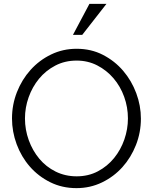

<svg xmlns="http://www.w3.org/2000/svg" viewBox="-20 -967 791 992"><path d="M375 5Q301 5 239.5 -25.5Q178 -56 134 -106.5Q90 -157 66 -222Q42 -287 42 -355Q42 -426 67.5 -491Q93 -556 138 -606Q183 -656 244 -685.5Q305 -715 376 -715Q451 -715 512 -683.5Q573 -652 616.5 -601Q660 -550 684 -485.5Q708 -421 708 -354Q708 -283 682.5 -218Q657 -153 612.5 -103.5Q568 -54 507 -24.5Q446 5 375 5ZM109 -355Q109 -297 128.5 -243Q148 -189 183 -147Q218 -105 267.5 -80.5Q317 -56 376 -56Q437 -56 486 -82Q535 -108 569.5 -150.5Q604 -193 622.5 -246.5Q641 -300 641 -355Q641 -413 621.5 -467Q602 -521 566.5 -562.5Q531 -604 482.5 -629Q434 -654 376 -654Q315 -654 265.5 -628Q216 -602 181.5 -560Q147 -518 128 -464.5Q109 -411 109 -355ZM405 -787H357L442 -947H530Z"/></svg>

Font: Rising Sun Light
Style: Regular
Weight: 300
Designer: Matt McInerney, Pablo Impallari, Rodrigo Fuenzalida (Raleway font), Stephen Hutchings (Greek), Cristiano Sobral (main ch
Foundry: The Rising Sun Project Authors
Version: Version 4.327; ttfautohint (v1.8.4.7-5d5b-dirty)